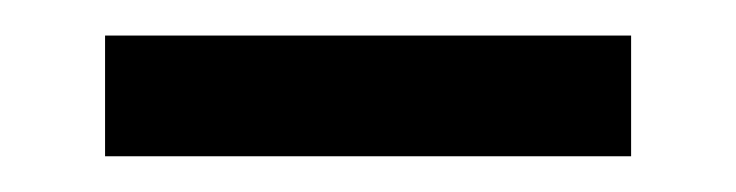

<svg xmlns="http://www.w3.org/2000/svg" viewBox="-20 -334 414 108"><path d="M39.1 -246.1V-314H335V-246.1Z"/></svg>

Font: Federo
Style: Regular
Weight: 400
Designer: Olexa M. Volochay | Cyreal.org
Foundry: Olexa M. Volochay | Cyreal.org
Version: Version 1.000